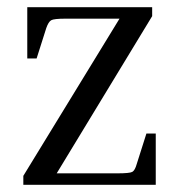

<svg xmlns="http://www.w3.org/2000/svg" viewBox="-20 -515 501 535"><path d="M388 -143H414V0H45V-25L313 -463H163Q130 -463 122.5 -458.5Q115 -454 109 -437L82 -352H56V-495H404V-470L138 -32H307Q341 -32 348.5 -36Q356 -40 361 -58Z"/></svg>

Font: Inria Serif
Style: Regular
Weight: 400
Designer: Black Foundry Team
Foundry: Black Foundry
Version: Version 1.000; ttfautohint (v1.8.3)